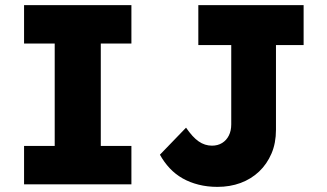

<svg xmlns="http://www.w3.org/2000/svg" viewBox="-20 -720 1276 750"><path d="M74 0V-150H193.7V-550H74V-700H493.3V-550H373.7V-150H493.3V0ZM829.3 10Q790 10 755.7 1.3Q721.3 -7.3 693.2 -23.3Q665 -39.3 643 -62.8Q621 -86.3 604.7 -115.7L706.7 -221.3Q719.7 -202.7 731.8 -189.3Q744 -176 756 -167.7Q768 -159.3 781 -155.2Q794 -151 808 -151Q830.7 -151 847.7 -161.5Q864.7 -172 874 -190.7Q883.3 -209.3 883.3 -234.3V-544H754.7V-700H1166V-544H1058V-213Q1058 -161 1040.5 -120.2Q1023 -79.3 992.2 -50Q961.3 -20.7 919.8 -5.3Q878.3 10 829.3 10Z"/></svg>

Font: Lexend Medium
Style: Regular
Weight: 500
Designer: Bonnie Shaver-Troup, Thomas Jockin
Foundry: Lexend
Version: Version 1.005